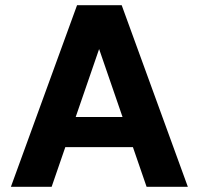

<svg xmlns="http://www.w3.org/2000/svg" viewBox="-20 -720 765 740"><path d="M22 0 277 -700H449L704 0H545L362 -531L179 0ZM133 -153 173 -269H540L579 -153Z"/></svg>

Font: DM Sans 10pt Black
Style: Regular
Weight: 900
Version: Version 4.004;gftools[0.9.30]